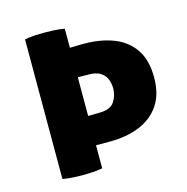

<svg xmlns="http://www.w3.org/2000/svg" viewBox="-88 -641 713 732"><g transform="rotate(-15 268.5 -275.5)"><path d="M166 -473Q197.5 -474.5 225.8 -475.8Q254 -477 284.5 -477Q349.5 -477 400.5 -457.5Q451.5 -438 480.8 -395.5Q510 -353 510 -284Q510 -217.5 480.8 -174.8Q451.5 -132 400.5 -111.5Q349.5 -91 284.5 -91H166V-205Q176 -205.5 198.5 -206Q221 -206.5 242.2 -207Q263.5 -207.5 271 -207.5Q317.5 -207.5 333 -231.8Q348.5 -256 348.5 -284Q348.5 -301.5 342.2 -318.8Q336 -336 319 -347.5Q302 -359 271 -359Q263.5 -359 245.5 -359.2Q227.5 -359.5 205.8 -360.2Q184 -361 166 -363ZM72 -551Q90 -555 113 -556Q136 -557 150 -557Q166 -557 187.8 -556Q209.5 -555 229 -551V0Q209.5 3.5 187.8 4.8Q166 6 150 6Q136 6 113 4.8Q90 3.5 72 0Z"/></g></svg>

Font: Signika SC
Style: Regular
Weight: 300
Designer: Anna Giedryś
Foundry: Anna Giedryś
Version: Version 2.000